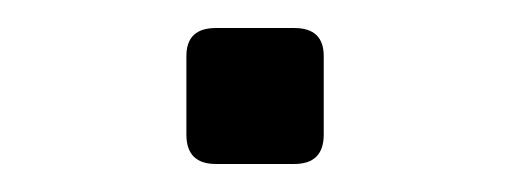

<svg xmlns="http://www.w3.org/2000/svg" viewBox="-20 -341 366 137"><path d="M134 -224Q113 -224 113 -245V-301Q113 -321 134 -321H190Q211 -321 211 -301V-245Q211 -224 190 -224Z"/></svg>

Font: Pitagon Sans Medium
Style: Regular
Weight: 500
Designer: Travis Tran
Foundry: Pitagon
Version: Version 1.001; ttfautohint (v1.8.4.7-5d5b);gftools[0.9.26]